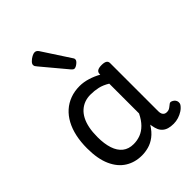

<svg xmlns="http://www.w3.org/2000/svg" viewBox="-240 -963 1103 1103"><g transform="rotate(-45 312.0 -411.0)"><path d="M258 17Q201 17 157 -10.5Q113 -38 88 -94Q63 -150 63 -235Q63 -287 72.5 -331Q82 -375 101 -410Q120 -445 147 -469Q174 -493 209 -506Q244 -519 286 -519Q318 -519 352 -508.5Q386 -498 416 -481V-486Q416 -501 427 -508Q438 -515 460 -515Q482 -515 492.5 -508.5Q503 -502 503 -488V-96Q503 -83 507 -74.5Q511 -66 518 -62Q525 -58 534 -58Q544 -58 550.5 -60.5Q557 -63 563.5 -68Q570 -73 579 -80Q586 -86 595 -83.5Q604 -81 613 -73Q622 -63 623 -52Q624 -41 619 -33Q608 -17 591 -6Q574 5 554.5 11Q535 17 515 17Q492 17 475 12Q458 7 446 -3.5Q434 -14 427.5 -29Q421 -44 418 -63Q418 -64 417 -67.5Q416 -71 416 -75Q393 -38 366.5 -18Q340 2 312 9.5Q284 17 258 17ZM151 -239Q151 -184 164 -144.5Q177 -105 203.5 -84Q230 -63 270 -63Q299 -63 325.5 -73Q352 -83 375 -106Q398 -129 416 -166V-408Q385 -427 356 -433.5Q327 -440 295 -440Q269 -440 247 -432Q225 -424 207 -408Q189 -392 176.5 -368Q164 -344 157.5 -312Q151 -280 151 -239ZM336 -610Q332 -610 327.5 -613Q323 -616 317 -623L194 -770Q187 -778 184.5 -782.5Q182 -787 182 -794Q182 -803 192.5 -813.5Q203 -824 216.5 -831.5Q230 -839 240 -839Q254 -839 264 -824L371 -660Q376 -653 376.5 -650Q377 -647 377 -644Q377 -634 362 -622Q347 -610 336 -610Z"/></g></svg>

Font: Playwrite DE Grund
Style: Regular
Weight: 400
Designer: Veronika Burian, José Scaglione
Foundry: TypeTogether
Version: Version 1.002